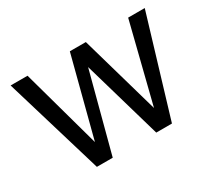

<svg xmlns="http://www.w3.org/2000/svg" viewBox="-126 -885 1229 1112"><g transform="rotate(-30 488.0 -329.0)"><path d="M826 -658H937L739 0H634L482 -526L343 0H237L40 -658H153L299 -130L436 -658H543L694 -130Z"/></g></svg>

Font: EauTest Semibold
Style: Regular
Weight: 600
Designer: Christian Thalmann (Catharsis Fonts)
Version: Version 0.001;PS 000.001;hotconv 1.0.88;makeotf.lib2.5.64775